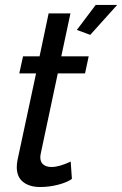

<svg xmlns="http://www.w3.org/2000/svg" viewBox="-20 -750 494 777"><path d="M291 -628.9 367.2 -730H454.1L345.2 -608.9ZM47.9 -73.2Q47.9 -87.4 50.8 -102.1L126 -453.1H58.1L73.2 -522H140.1L176.8 -695.8H265.1L228 -522H338.9L324.2 -453.1H213.9L145 -128.9Q143.1 -119.1 143.1 -113.8Q143.1 -93.8 155.5 -84Q168 -74.2 188 -74.2Q220.2 -74.2 266.1 -96.2L271 -25.9Q252 -12.2 216.1 -2.7Q180.2 6.8 142.1 6.8Q99.6 6.8 73.7 -13.4Q47.9 -33.7 47.9 -73.2Z"/></svg>

Font: Rawline Medium
Style: Italic
Weight: 500
Italic angle: -12°
Designer: Matt McInerney, Pablo Impallari, Rodrigo Fuenzalida
Foundry: Matt McInerney, Pablo Impallari, Rodrigo Fuenzalida
Version: Version 4.020;PS 004.020;hotconv 1.0.88;makeotf.lib2.5.64775